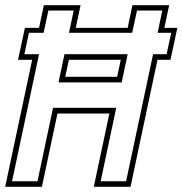

<svg xmlns="http://www.w3.org/2000/svg" viewBox="-31 -720 704 740"><path d="M-11 0 93 -489.5H38.5L65 -612.5H119.5L138 -700H279.5L261 -612.5H461L479.5 -700H621L602.5 -612.5H652.5L626 -489.5H576L472 0H330.5L390.5 -282.5H190.5L130.5 0ZM15.5 -21.5H113.5L173.5 -304.5H417L357 -21.5H455L559 -511H611L629 -593.5H576.5L594.5 -679.5H497L478.5 -593.5H235L253 -679.5H155.5L137 -593.5H80.5L63 -511H119.5ZM194.5 -402.5 217.5 -511H461L438 -402.5ZM220.5 -424H420.5L434.5 -489.5H234.5Z"/></svg>

Font: Tourney Condensed ExtraLight
Style: Italic
Weight: 200
Width: 3
Italic angle: -12°
Designer: Tyler Finck
Foundry: Etcetera Type Co
Version: Version 1.010; ttfautohint (v1.8.3)